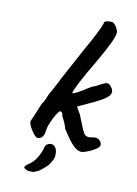

<svg xmlns="http://www.w3.org/2000/svg" viewBox="-127 -740 704 987"><g transform="rotate(15 225.0 -246.5)"><path d="M251 -81Q251 -87 239 -109Q227 -131 224 -134Q224 -131 219.5 -145.5Q215 -160 205 -160Q200 -160 188.5 -138.5Q177 -117 168 -88.5Q159 -60 159 -38Q159 -22 150 -9.5Q141 3 125 3Q112 0 91 -27.5Q70 -55 70 -71L84 -113L103 -173Q112 -186 117.5 -204.5Q123 -223 124 -226Q133 -244 157 -302Q175 -348 183 -364Q210 -426 243 -503L246 -510Q263 -545 281.5 -591Q300 -637 303 -652V-654V-656Q303 -664 314.5 -668Q326 -672 344 -672Q353 -672 367 -654.5Q381 -637 381 -623Q381 -589 322 -463Q279 -374 259.5 -326Q240 -278 240 -268Q240 -265 241 -265Q243 -266 249 -268.5Q255 -271 263 -276Q270 -280 292 -296Q332 -328 347 -332Q391 -362 401 -362Q412 -362 424 -348.5Q436 -335 436 -323Q436 -302 403 -278.5Q370 -255 314 -224Q286 -209 282 -205Q282 -204 306 -170Q314 -155 319.5 -143.5Q325 -132 330 -123Q345 -92 354 -80.5Q363 -69 380 -69Q385 -69 397 -72.5Q409 -76 415 -76Q430 -76 440 -66Q450 -56 450 -44Q450 -35 432.5 -21Q415 -7 393 3.5Q371 14 361 14Q342 14 319 -4Q296 -22 251 -81ZM100 166Q100 159 114 147Q138 129 151 105Q164 81 172 51Q172 35 181 25Q190 15 207 15Q218 15 228.5 28Q239 41 239 69Q239 80 235 90Q231 100 222 117Q219 124 197 146Q175 168 170 168Q167 168 160 173.5Q153 179 128 179Q118 179 110 175Q102 171 100 166Z"/></g></svg>

Font: Caveat
Style: Bold
Weight: 700
Designer: Pablo Impallari
Foundry: Pablo Impallari
Version: Version 1.500; ttfautohint (v1.6)